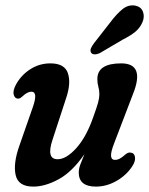

<svg xmlns="http://www.w3.org/2000/svg" viewBox="-20 -683 553 712"><path d="M464.5 -117Q478 -116 480.5 -101Q483 -86 471.5 -68Q450 -34 412.8 -12.5Q375.5 9 335.5 9Q272 9 272 -43.5Q272 -57 278 -73.2Q284 -89.5 293 -111Q247 -45 197 -18Q147 9 103.5 9Q47.5 9 38 -34Q28.5 -77 52 -143L101.5 -285Q122 -343 96.5 -343Q81.5 -343 62.5 -325Q52 -315.5 45 -317.5Q34.5 -318.5 30.8 -332.2Q27 -346 39 -369Q57.5 -403.5 91.5 -425.8Q125.5 -448 167 -448Q219.5 -448 231.8 -411.5Q244 -375 225.5 -320L174.5 -164Q151 -92.5 193.5 -92.5Q225.5 -92.5 262.5 -133.2Q299.5 -174 325 -246.5Q339 -285 343.8 -302.8Q348.5 -320.5 348.5 -333.5Q348.5 -348 344.8 -361Q341 -374 341 -390Q341 -448 429.5 -448Q519.5 -448 472.5 -332.5L404 -153.5Q390.5 -119 391.8 -104.5Q393 -90 407 -90Q414.5 -90 423.2 -94.2Q432 -98.5 446 -111Q456 -119 464.5 -117ZM388.5 -599.5Q412 -631 434.2 -649Q456.5 -667 482.5 -662Q503.5 -657.5 510.2 -639.2Q517 -621 508 -600Q499 -579.5 481.8 -565.2Q464.5 -551 435 -536L350 -486Q340.5 -481.5 331.2 -481.5Q322 -481.5 318 -487.5Q313.5 -495 317.2 -503.8Q321 -512.5 328 -522Z"/></svg>

Font: Fraunces 144pt S100 SemiBold
Style: Italic
Weight: 600
Italic angle: -16°
Version: Version 1.000; ttfautohint (v1.8.3)